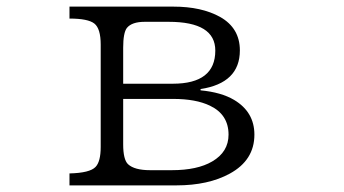

<svg xmlns="http://www.w3.org/2000/svg" viewBox="-20 -560 1040 580"><path d="M189.9 -540H503.9Q588.9 -540 645 -508.8Q704.6 -475.1 704.6 -407.7Q704.6 -309.1 585.9 -291V-287.1Q648.4 -281.2 687 -258.3Q748.5 -221.7 748.5 -153.3Q748.5 -76.2 674.3 -35.6Q609.4 0 512.7 0H189.9V-36.1Q251.5 -37.6 268.6 -55.7Q284.2 -71.8 284.2 -116.2V-425.3Q284.2 -473.6 265.1 -488.8Q246.1 -503.9 189.9 -503.9ZM352.1 -307.1H502Q630.4 -307.1 630.4 -407.2Q630.4 -494.1 489.7 -494.1H417Q378.4 -494.1 363.3 -475.6Q352.1 -460.9 352.1 -416ZM352.1 -261.2V-124Q352.1 -78.1 366.7 -64Q386.2 -45.9 433.6 -45.9H499Q576.2 -45.9 621.1 -72.3Q670.4 -101.1 670.4 -153.3Q670.4 -213.9 614.3 -240.7Q571.8 -261.2 502.9 -261.2Z"/></svg>

Font: BIZ UDMincho
Style: Regular
Weight: 400
Monospace: yes
Designer: TypeBank Co., Ltd.
Foundry: Morisawa Inc.
Version: Version 1.06